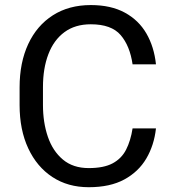

<svg xmlns="http://www.w3.org/2000/svg" viewBox="-20 -741 691 770"><path d="M511.7 -226.1H605.5Q598.1 -158.7 566.9 -105.5Q535.6 -52.2 478.5 -21.2Q421.4 9.8 335.9 9.8Q252.4 9.8 190.2 -31Q127.9 -71.8 93.3 -146Q58.6 -220.2 58.6 -319.8V-390.6Q58.6 -490.2 93.3 -564.5Q127.9 -638.7 192.1 -679.7Q256.3 -720.7 344.2 -720.7Q424.8 -720.7 480.5 -690.4Q536.1 -660.2 567.1 -606.7Q598.1 -553.2 605.5 -482.9H511.7Q501 -557.1 463.9 -600.3Q426.8 -643.6 344.2 -643.6Q281.2 -643.6 238.5 -612.1Q195.8 -580.6 174.1 -523.9Q152.3 -467.3 152.3 -391.6V-319.8Q152.3 -250 171.9 -192.6Q191.4 -135.3 232.2 -101.1Q272.9 -66.9 335.9 -66.9Q396 -66.9 431.6 -85.9Q467.3 -105 485.6 -140.6Q503.9 -176.3 511.7 -226.1Z"/></svg>

Font: Vazirmatn
Style: Regular
Weight: 400
Designer: Saber Rastikerdar
Foundry: Saber Rastikerdar
Version: Version 33.003;September 2, 2022;FontCreator 14.0.0.2862 64-